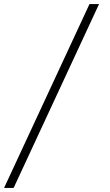

<svg xmlns="http://www.w3.org/2000/svg" viewBox="-86 -720 539 944"><path d="M-66 204 354 -700H401L-19 204Z"/></svg>

Font: Red Hat Display VF
Style: Regular
Weight: 300
Designer: Pentagram, MCKL
Foundry: Pentagram, MCKL
Version: Version 1.023